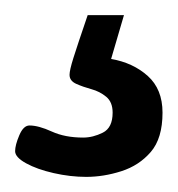

<svg xmlns="http://www.w3.org/2000/svg" viewBox="-20 -23 235 254"><path d="M94 211Q73 211 51 206Q29 201 14.5 193Q0 185 0 177Q0 169 5.5 156Q11 143 19 143Q31 143 48.5 151Q66 159 90 159Q103 159 116 152.5Q129 146 129 126Q129 112 120.5 105Q112 98 101 95Q90 92 81 88Q72 84 72 76Q72 70 77 54Q82 38 96 -3H144L127 55Q156 60 175.5 77.5Q195 95 195 126Q195 160 179.5 178Q164 196 140.5 203.5Q117 211 94 211Z"/></svg>

Font: Asap Condensed Medium
Style: Regular
Weight: 500
Width: 3
Designer: Pablo Cosgaya
Foundry: Omnibus-Type
Version: Version 3.001; ttfautohint (v1.8.4.7-5d5b)